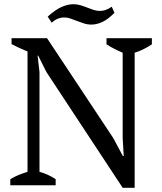

<svg xmlns="http://www.w3.org/2000/svg" viewBox="-20 -882 772 914"><path d="M29 0ZM487 -700H703V-671Q661 -643 621 -631V12H564L201 -539L162 -617H159L168 -539V-64Q209 -53 245 -29V0H29V-29Q47 -40 67.5 -48.5Q88 -57 111 -64V-637Q91 -645 71.5 -654Q52 -663 35 -672V-700H204L519 -225L565 -139H569L564 -225V-631Q543 -640 523.5 -650Q504 -660 487 -671ZM525 -821Q493 -789 466.5 -777Q440 -765 415 -765Q396 -765 379.5 -770.5Q363 -776 347 -782Q331 -788 316 -793.5Q301 -799 285 -799Q271 -799 256.5 -793.5Q242 -788 226 -774L207 -803Q245 -837 274.5 -849.5Q304 -862 329 -862Q347 -862 363.5 -857Q380 -852 395 -846Q410 -840 425 -835Q440 -830 456 -830Q469 -830 482.5 -834.5Q496 -839 512 -850Z"/></svg>

Font: PT Serif
Style: Regular
Weight: 400
Designer: A.Korolkova, O.Umpeleva, V.Yefimov
Foundry: ParaType Ltd
Version: Version 1.000W OFL; ttfautohint (v1.6)